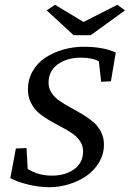

<svg xmlns="http://www.w3.org/2000/svg" viewBox="-20 -780 547 809"><path d="M176.8 -736.3 211.9 -759.8 332 -687.5 474.6 -759.8 506.8 -736.3 362.3 -631.8H290ZM187.5 8.8Q146.5 8.8 101.6 -1.7Q56.6 -12.2 23.4 -29.3L46.9 -154.3L91.8 -156.2L96.7 -68.4Q140.6 -40 199.2 -40Q255.4 -40 292.7 -67.1Q330.1 -94.2 330.1 -142.6Q330.1 -166 317.1 -185.3Q304.2 -204.6 283.9 -218.3Q263.7 -231.9 238.8 -244.9Q213.9 -257.8 189 -272.2Q164.1 -286.6 143.8 -303.7Q123.5 -320.8 110.6 -346.4Q97.7 -372.1 97.7 -403.3Q97.7 -445.3 117.7 -480.2Q137.7 -515.1 171.1 -537.1Q204.6 -559.1 246.3 -571Q288.1 -583 333 -583Q414.6 -583 467.8 -558.6L447.3 -437.5L406.2 -435.5L396.5 -521.5Q369.6 -537.1 320.3 -537.1Q262.2 -537.1 223.4 -509Q184.6 -481 184.6 -430.7Q184.6 -407.7 197.5 -388.4Q210.4 -369.1 231 -355Q251.5 -340.8 276.4 -327.4Q301.3 -314 326.2 -299.1Q351.1 -284.2 371.6 -267.3Q392.1 -250.5 405 -225.6Q418 -200.7 418 -170.9Q418 -131.3 398.2 -97.2Q378.4 -63 345.9 -40Q313.5 -17.1 272.2 -4.2Q231 8.8 187.5 8.8Z"/></svg>

Font: Crimson Pro
Style: Italic
Weight: 400
Italic angle: -12°
Designer: Jacques Le Bailly
Foundry: Baron von Fonthausen
Version: Version 1.003